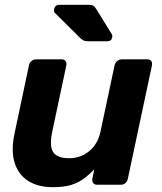

<svg xmlns="http://www.w3.org/2000/svg" viewBox="-20 -766 671 796"><path d="M199 10Q137 10 96 -16.5Q55 -43 40 -93.5Q25 -144 41 -216L100 -495Q102 -506 110.5 -513Q119 -520 130 -520H236Q246 -520 251.5 -513Q257 -506 255 -495L197 -222Q189 -185 192 -160Q195 -135 213 -122.5Q231 -110 266 -110Q314 -110 350 -139.5Q386 -169 397 -222L455 -495Q457 -506 466 -513Q475 -520 485 -520H591Q602 -520 607 -513Q612 -506 610 -495L510 -25Q508 -14 500 -7Q492 0 481 0H383Q372 0 366.5 -7Q361 -14 363 -25L371 -64Q349 -41 325.5 -24Q302 -7 272.5 1.5Q243 10 199 10ZM346 -595Q333 -595 326 -598.5Q319 -602 312 -609L207 -713Q203 -719 204 -726Q207 -746 226 -746H347Q360 -746 366.5 -742.5Q373 -739 380 -727L443 -625Q447 -619 445 -611Q442 -595 426 -595Z"/></svg>

Font: Rubik SemiBold
Style: Italic
Weight: 600
Italic angle: -12°
Designer: Hubert and Fischer
Foundry: Hubert and Fischer
Version: Version 2.300;gftools[0.9.30]